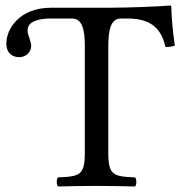

<svg xmlns="http://www.w3.org/2000/svg" viewBox="-20 -673 657 695"><path d="M240 -606C277 -606 287 -568 287 -507V-122C287 -39 270 -34 190 -31C184 -25 184 -4 190 2C239 1 275 0 330 0C384 0 419 1 469 2C475 -4 475 -25 469 -31C389 -34 372 -39 372 -122V-504C372 -568 382 -606 418 -606H440C515 -606 562 -580 579 -503C590 -503 604 -504 613 -508C606 -554 601 -605 600 -650C600 -651 598 -653 597 -653C563 -650 452 -645 373 -645H165C50 -645 3 -568 3 -516C3 -477 29 -466 49 -466C73 -466 93 -483 93 -508C93 -517 88 -527 86 -537C82 -547 80 -553 80 -564C80 -598 126 -606 164 -606Z"/></svg>

Font: Libertinus Serif
Style: Regular
Weight: 400
Designer: Philipp H. Poll, Khaled Hosny
Foundry: Caleb Maclennan
Version: Version 7.050;RELEASE